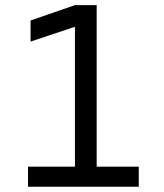

<svg xmlns="http://www.w3.org/2000/svg" viewBox="-20 -713 626 733"><path d="M86.9 0V-76.7H266.1V-610.8L96.7 -554.2V-634.8L266.1 -693.4H349.1V-76.7H509.8V0Z"/></svg>

Font: Cascadia Code PL SemiLight
Style: Regular
Weight: 350
Monospace: yes
Designer: Aaron Bell
Foundry: Saja Typeworks
Version: Version 2404.023; ttfautohint (v1.8.4)